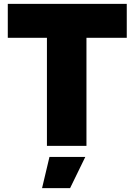

<svg xmlns="http://www.w3.org/2000/svg" viewBox="-20 -749 691 986"><path d="M221 -555H20V-729H631V-555H424V0H221ZM234 57H418L340 217H196Z"/></svg>

Font: Mona Sans Black
Style: Regular
Weight: 900
Designer: Deni Anggara
Foundry: GitHub
Version: Version 2.000